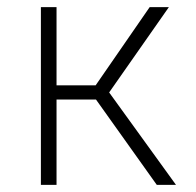

<svg xmlns="http://www.w3.org/2000/svg" viewBox="-20 -520 550 540"><path d="M250 -240H139V0H95V-500H139V-280H249L401 -500H455L287 -260L475 0H421Z"/></svg>

Font: PT Root UI Web Light
Style: Regular
Weight: 300
Designer: Vitaly Kuzmin
Foundry: ParaType Ltd.
Version: Version 1.000W